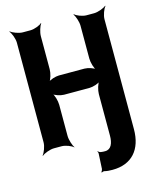

<svg xmlns="http://www.w3.org/2000/svg" viewBox="-136 -830 930 1137"><g transform="rotate(-15 329.0 -262.0)"><path d="M354 83 352 86C354 88 356 93 356 97L351 192C350 198 346 206 343 209L345 212C348 210 357 207 361 208C377 212 391 213 411 213C529 213 595 138 595 13V-661C595 -685 609 -722 621 -735L619 -737C606 -725 569 -711 545 -711H498C474 -711 438 -725 427 -737L425 -735C435 -722 448 -685 448 -661V-459C448 -435 459 -395 472 -383L474 -385C462 -398 425 -409 405 -409H248C228 -409 191 -398 179 -385L181 -383C194 -395 205 -435 205 -459V-661C205 -685 217 -722 227 -735L226 -737C215 -725 179 -711 155 -711H108C84 -711 47 -725 34 -737L32 -735C44 -722 58 -685 58 -661V-50C58 -26 44 11 32 24L34 26C47 14 84 0 108 0H155C179 0 215 14 226 26L227 24C217 11 205 -26 205 -50V-241C205 -265 194 -305 181 -317L179 -315C191 -302 228 -291 248 -291H405C425 -291 462 -302 474 -315L472 -317C459 -305 448 -265 448 -241V13C448 59 434 95 397 95C380 95 361 95 354 83Z"/></g></svg>

Font: Asimov
Style: EdgeNar
Weight: 500
Designer: Google
Version: Version 2.000980: 2014